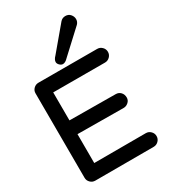

<svg xmlns="http://www.w3.org/2000/svg" viewBox="-232 -1081 1043 1188"><g transform="rotate(-30 289.0 -486.5)"><path d="M435.1 -974.1Q457.5 -974.1 470.7 -958.5Q483.9 -942.9 483.9 -924.3Q483.9 -905.3 470.2 -891.1L312 -744.6Q292.5 -723.6 274.9 -723.6Q262.7 -723.6 252 -734.4Q241.2 -745.1 241.2 -756.8Q241.2 -773.9 260.7 -793.5L399.4 -958.5Q413.6 -974.1 435.1 -974.1ZM36.6 -652.3Q36.6 -671.9 51 -685.8Q65.4 -699.7 85.4 -699.7L503.9 -699.2H504.4Q524.4 -699.2 538.8 -684.8Q553.2 -670.4 553.2 -650.4Q553.2 -630.4 538.8 -616Q524.4 -601.6 504.4 -601.6H503.9L134.3 -602.1L134.8 -401.9L463.9 -399.4Q484.9 -399.4 498.8 -384.8Q512.7 -370.1 512.7 -347.2Q512.7 -327.6 497.6 -314.2Q482.4 -300.8 463.9 -300.8H463.4L135.3 -303.2L135.7 -96.7L503.9 -97.2H504.4Q524.4 -97.2 538.8 -82.8Q553.2 -68.4 553.2 -48.3Q553.2 -28.3 538.8 -13.9Q524.4 0.5 504.4 0.5H503.9L86.9 1Q66.9 1 52.5 -13.4Q38.1 -27.8 38.1 -47.4Z"/></g></svg>

Font: Manjari
Style: Bold
Weight: 700
Designer: Santhosh Thottingal <santhosh.thottingal@gmail.com>
Version: Version 2.000